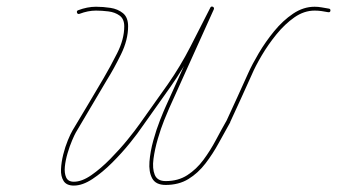

<svg xmlns="http://www.w3.org/2000/svg" viewBox="-20 -572 1049 598"><path d="M228 -529Q222 -527 220 -532Q218 -538 223 -540Q252 -551 279 -551Q301 -551 324 -547.5Q347 -544 363 -531Q379 -518 379 -490Q379 -448 357 -403Q335 -358 313 -323Q289 -282 264.5 -241Q240 -200 216 -159Q212 -152 204.5 -134.5Q197 -117 190.5 -95Q184 -73 182 -53Q180 -33 186 -19.5Q192 -6 210 -6Q235 -6 264.5 -26.5Q294 -47 323.5 -77Q353 -107 377 -136.5Q401 -166 415 -186Q437 -217 459 -248Q481 -279 503 -310Q542 -366 573 -426.5Q604 -487 635 -548Q637 -553 643 -551Q648 -548 646 -543Q611 -466 576.5 -389Q542 -312 507 -235Q502 -224 491.5 -198Q481 -172 471.5 -139.5Q462 -107 458 -77Q454 -47 462 -27.5Q470 -8 496 -8Q535 -8 563.5 -26.5Q592 -45 613.5 -74Q635 -103 652.5 -136Q670 -169 686 -197Q686 -197 686 -197Q686 -197 686 -197Q703 -233 719.5 -270Q736 -307 753 -344Q765 -371 786 -406.5Q807 -442 834 -475Q861 -508 893 -529.5Q925 -551 960 -551Q971 -551 982 -549Q993 -547 1005 -545Q1010 -544 1009 -538Q1008 -533 1002 -534Q992 -536 981.5 -537.5Q971 -539 960 -539Q927 -539 897 -518Q867 -497 841 -465Q815 -433 795 -399Q775 -365 764 -339Q747 -302 730.5 -265Q714 -228 697 -192Q697 -192 697 -191Q697 -191 697 -191Q680 -161 661.5 -127Q643 -93 620 -63Q597 -33 567 -14.5Q537 4 496 4Q465 4 454 -16.5Q443 -37 445.5 -68.5Q448 -100 457.5 -134.5Q467 -169 478.5 -198Q490 -227 496 -240Q531 -317 565.5 -394Q600 -471 635 -548Q637 -553 643 -551Q648 -548 645 -543Q615 -482 583.5 -421Q552 -360 512 -303Q490 -272 468 -241Q446 -210 424 -179Q410 -158 385 -127Q360 -96 329.5 -65.5Q299 -35 268 -14.5Q237 6 210 6Q187 6 178 -8.5Q169 -23 170 -45Q171 -67 177 -91Q183 -115 191.5 -135.5Q200 -156 206 -166Q230 -206 254.5 -247Q279 -288 303 -329Q323 -363 345 -406.5Q367 -450 367 -490Q367 -513 352.5 -523.5Q338 -534 317.5 -536.5Q297 -539 279 -539Q254 -539 228 -529Q228 -529 228 -529Q228 -529 228 -529Z"/></svg>

Font: FRB American Cursive Guidelines Arrows Thin
Style: Italic
Weight: 100
Italic angle: -25°
Version: Version 2.0;Modular Font Editor K font №1